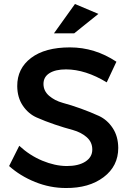

<svg xmlns="http://www.w3.org/2000/svg" viewBox="-20 -944 662 968"><path d="M252 -775.9 357.9 -923.8 476.1 -874 354 -775.9ZM316.4 -106.9Q376 -106.9 410.6 -129.4Q445.3 -151.9 445.3 -189.9Q445.3 -228 417 -252.4Q389.2 -276.9 347.2 -288.6Q304.7 -299.8 255.9 -316.4Q207 -333 165 -351.6Q123 -370.1 95.2 -411.1Q67.4 -452.1 66.9 -509.8Q66.4 -598.6 136.7 -651.9Q207 -705.1 332.5 -705.1Q458 -705.1 566.9 -632.8L518.1 -528.8Q411.1 -593.8 313 -594.2Q259.8 -594.2 229.5 -575.2Q199.2 -556.2 199.2 -521Q199.2 -485.8 227.1 -461.4Q254.9 -437 296.9 -425.3Q338.9 -414.1 387.7 -396.5Q436.5 -378.9 479 -359.4Q521 -339.8 548.3 -298.3Q575.7 -256.8 576.2 -198.2Q576.2 -106.4 502.4 -50.8Q428.7 4.9 312 3.9Q232.4 3.9 157.2 -26.4Q82 -56.6 25.9 -106.9L77.1 -209Q129.9 -160.2 193.4 -133.8Q256.8 -107.4 316.4 -106.9Z"/></svg>

Font: TruenoRg
Style: Book
Weight: 400
Designer: Julieta Ulanovsky
Foundry: Julieta Ulanovsky
Version: Version 3.001b